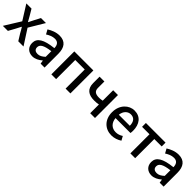

<svg xmlns="http://www.w3.org/2000/svg" viewBox="345 -1901 3251 3251"><g transform="rotate(45 1970.5 -275.5)"><path d="M15 0H136L200 -116C217 -150 234 -183 251 -214H256C276 -183 295 -149 313 -116L385 0H510L333 -274L498 -550H378L320 -439C305 -409 289 -378 274 -347H270C252 -378 234 -409 218 -439L152 -550H28L193 -287Z M732 13C798 13 857 -20 907 -63H910L920 0H1014V-331C1014 -477 951 -564 814 -564C726 -564 649 -528 592 -492L635 -414C682 -444 736 -470 794 -470C875 -470 898 -414 899 -350C670 -325 570 -264 570 -146C570 -49 637 13 732 13ZM767 -78C718 -78 681 -100 681 -154C681 -216 736 -257 899 -277V-142C854 -101 815 -78 767 -78Z M1177 0H1291V-458H1518V0H1633V-550H1177Z M2107 0H2222V-550H2107V-300C2079 -294 2056 -291 2026 -291C1936 -291 1897 -323 1897 -397V-550H1782V-397C1782 -255 1866 -199 2002 -199C2050 -199 2071 -202 2107 -209Z M2624 13C2696 13 2759 -11 2810 -45L2770 -118C2730 -92 2688 -77 2639 -77C2544 -77 2478 -140 2469 -245H2826C2829 -258 2831 -281 2831 -303C2831 -459 2753 -564 2607 -564C2478 -564 2356 -453 2356 -274C2356 -93 2475 13 2624 13ZM2468 -324C2479 -421 2540 -474 2609 -474C2689 -474 2732 -419 2732 -324Z M3069 0H3184V-458H3361V-550H2891V-458H3069Z M3583 13C3649 13 3708 -20 3758 -63H3761L3771 0H3865V-331C3865 -477 3802 -564 3665 -564C3577 -564 3500 -528 3443 -492L3486 -414C3533 -444 3587 -470 3645 -470C3726 -470 3749 -414 3750 -350C3521 -325 3421 -264 3421 -146C3421 -49 3488 13 3583 13ZM3618 -78C3569 -78 3532 -100 3532 -154C3532 -216 3587 -257 3750 -277V-142C3705 -101 3666 -78 3618 -78Z"/></g></svg>

Font: Noto Sans CJK KR Medium
Style: Regular
Weight: 500
Designer: Ryoko NISHIZUKA (kana & ideographs); Paul D. Hunt (Latin, Greek & Cyrillic); Wenlong ZHANG (bopomofo); Sandoll Communica
Foundry: Adobe Systems Incorporated
Version: Version 1.004;PS 1.004;hotconv 1.0.82;makeotf.lib2.5.63406